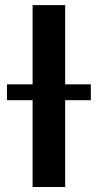

<svg xmlns="http://www.w3.org/2000/svg" viewBox="-20 -748 392 768"><path d="M240.7 -727.5V0H110.4V-727.5ZM7.8 -347.2V-410.6H343.3V-347.2Z"/></svg>

Font: Inter 17pt SemiBold
Style: Regular
Weight: 600
Version: Version 4.001;git-66647c0bb